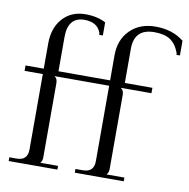

<svg xmlns="http://www.w3.org/2000/svg" viewBox="-83 -831 897 912"><g transform="rotate(10 366.0 -375.0)"><path d="M594 -723Q497 -723 497 -626V-461H630V-435H484V-433Q497 -426 497 -402V-46Q497 -29 488 -20V-18H573V0H337V-18H373Q426 -18 426 -71V-435H164V-433Q177 -426 177 -402V-46Q177 -28 169 -20V-18H253V0H18V-18H53Q106 -18 106 -71V-435H18V-461H106V-582Q106 -658 147.5 -704Q189 -750 257 -750Q315 -750 355 -728V-665H337V-673Q320 -723 257 -723Q177 -723 177 -626V-461H426V-582Q426 -657 472.5 -703.5Q519 -750 595 -750Q677 -750 732 -706V-635H715V-643Q699 -686 671 -704.5Q643 -723 594 -723Z"/></g></svg>

Font: Foglihten068fMac
Style: Regular
Weight: 500
Designer: gluk (gluksza@wp.pl)
Foundry: gluk (gluksza@wp.pl)
Version: Version 0.68